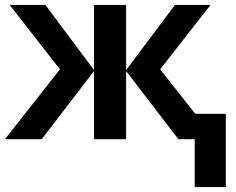

<svg xmlns="http://www.w3.org/2000/svg" viewBox="-20 -564 958 778"><path d="M833 -544 629 -283 771 -103H895V194H769V0H703L491 -276V0H361V-276L149 0H0L223 -283L19 -544H164L361 -280V-544H491V-280L689 -544Z"/></svg>

Font: Noto Sans UI
Style: Bold
Weight: 700
Designer: Monotype Design Team
Foundry: Monotype Imaging Inc.
Version: Version 1.901